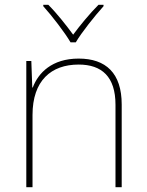

<svg xmlns="http://www.w3.org/2000/svg" viewBox="-20 -783 613 803"><path d="M275 -606H297C321 -647 376 -716 413 -757V-763H392C355 -726 314 -676 286 -638C258 -676 219 -726 182 -763H161V-757C198 -716 251 -647 275 -606ZM309 -538C197 -538 140 -478 117 -417H115L111 -528H90V0H116V-302C116 -446 194 -513 309 -513C406 -513 463 -462 463 -345V0H489V-346C489 -477 423 -538 309 -538Z"/></svg>

Font: Noto Sans Arabic UI Th
Style: Regular
Weight: 100
Designer: Monotype Design Team, Nadine Chahine and Nizar Qandah
Foundry: Monotype Imaging Inc.
Version: Version 2.010